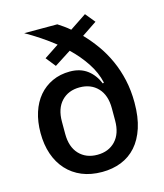

<svg xmlns="http://www.w3.org/2000/svg" viewBox="-114 -839 801 936"><g transform="rotate(-15 287.0 -370.5)"><path d="M443 -704 367 -653Q400 -619 429 -578.5Q458 -538 479.5 -490.5Q501 -443 513 -389Q525 -335 525 -274Q525 -201 507.5 -147.5Q490 -94 458.5 -58.5Q427 -23 383 -5.5Q339 12 286 12Q229 12 184.5 -6.5Q140 -25 108.5 -59.5Q77 -94 60.5 -142Q44 -190 44 -249Q44 -306 59 -352.5Q74 -399 102 -432Q130 -465 170 -483.5Q210 -502 259 -502Q311 -502 346 -476Q381 -450 400 -404L406 -407Q394 -460 362 -508.5Q330 -557 285 -600L201 -546L162 -595L236 -644Q202 -671 166 -695Q130 -719 93 -740H260Q274 -731 289 -720.5Q304 -710 319 -697L403 -753ZM285 -75Q342 -75 376.5 -111.5Q411 -148 411 -214V-276Q411 -342 376.5 -378.5Q342 -415 285 -415Q228 -415 193.5 -378.5Q159 -342 159 -276V-214Q159 -148 193.5 -111.5Q228 -75 285 -75Z"/></g></svg>

Font: IBM Plex Sans Thai Looped Medium
Style: Regular
Weight: 500
Designer: Mike Abbink, Paul van der Laan, Pieter van Rosmalen, Ben Mitchell, Mark Frömberg
Foundry: Bold Monday
Version: Version 1.1